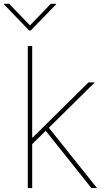

<svg xmlns="http://www.w3.org/2000/svg" viewBox="-51 -963 546 983"><path d="M107.9 -219.7V-259.3H116.7L401.9 -541H434.1L190.9 -300.8L188 -297.9ZM91.3 0V-727.5H113.8V0ZM417 0 177.2 -300.8 194.3 -314.9 445.8 0ZM-3.9 -943.4 102.5 -833 209 -943.4H236.3V-940.9L106.4 -807.1H98.1L-30.8 -940.9V-943.4Z"/></svg>

Font: Inter 17pt Thin
Style: Regular
Weight: 250
Version: Version 4.001;git-66647c0bb